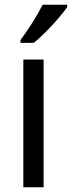

<svg xmlns="http://www.w3.org/2000/svg" viewBox="-20 -879 302 806"><path d="M163 -93H78V-629H163ZM262 -849Q249 -830 224.5 -801.5Q200 -773 172 -745Q144 -717 122 -699H66V-711Q90 -743 116 -784Q142 -825 159 -859H262Z"/></svg>

Font: Noto Sans Kannada UI SemiCondensed
Style: Regular
Weight: 400
Width: 4
Designer: Jelle Bosma - Monotype Design Team
Foundry: Monotype Imaging Inc.
Version: Version 2.005; ttfautohint (v1.8.4.7-5d5b)